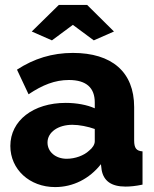

<svg xmlns="http://www.w3.org/2000/svg" viewBox="-20 -750 626 780"><path d="M204 10C276 10 343 -23 390 -83L393 -59C401 -16 431 8 490 8C508 8 531 6 559 0V-135C534 -137 525 -148 525 -180V-315C525 -458 434 -535 276 -535C192 -535 118 -512 49 -467L96 -367C153 -405 203 -425 260 -425C331 -425 365 -393 365 -334V-310C334 -324 291 -332 247 -332C115 -332 22 -260 22 -157C22 -62 100 10 204 10ZM251 -105C206 -105 173 -133 173 -171C173 -213 216 -243 274 -243C302 -243 337 -236 365 -226V-176C365 -163 356 -149 342 -138C321 -118 285 -105 251 -105ZM191 -586 276 -649 361 -586 443 -622 334 -730H219L109 -622Z"/></svg>

Font: Raleway
Style: ExtraBold
Weight: 800
Designer: Matt McInerney, Pablo Impallari, Rodrigo Fuenzalida
Foundry: Matt McInerney, Pablo Impallari, Rodrigo Fuenzalida
Version: Version 3.000